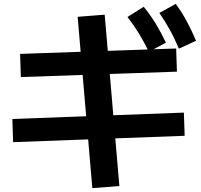

<svg xmlns="http://www.w3.org/2000/svg" viewBox="-20 -875 1040 994"><path d="M458 99 382 -788 522 -799 598 88ZM48 -139 44 -259 932 -292 936 -172ZM88 -476 84 -596 892 -624 896 -504ZM751 -607Q724 -661 698 -703.5Q672 -746 640 -787L724 -840Q759 -797 786.5 -752Q814 -707 839 -654ZM906 -623Q883 -678 858.5 -722Q834 -766 805 -808L890 -855Q922 -811 947 -764.5Q972 -718 995 -664Z"/></svg>

Font: M PLUS 1
Style: Bold
Weight: 700
Designer: Coji Morishita
Foundry: UNDERFOREST DESIGN
Version: Version 1.001